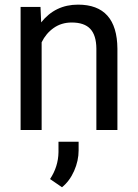

<svg xmlns="http://www.w3.org/2000/svg" viewBox="-20 -558 592 824"><path d="M153.8 -528.3 156.7 -461.9Q217.3 -538.1 314.9 -538.1Q482.4 -538.1 483.9 -349.1V0H393.6V-349.6Q393.1 -406.7 367.4 -434.1Q341.8 -461.4 287.6 -461.4Q243.7 -461.4 210.4 -438Q177.2 -414.6 158.7 -376.5V0H68.4V-528.3ZM246.1 245.6 194.8 210.4Q230 157.2 231 95.2V50.3H317.4V87.4Q317.4 131.8 298.1 175.5Q278.8 219.2 246.1 245.6Z"/></svg>

Font: Roboto
Style: Regular
Weight: 400
Designer: Google
Version: Version 2.001047; 2015